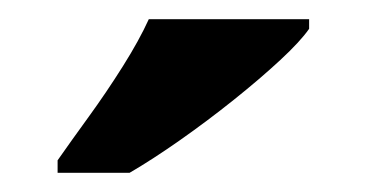

<svg xmlns="http://www.w3.org/2000/svg" viewBox="-20 -786 382 200"><path d="M40 -619Q54 -639 72.5 -664.5Q91 -690 108 -717Q125 -744 135 -766H302V-756Q293 -743 272 -723.5Q251 -704 223.5 -682Q196 -660 167.5 -640Q139 -620 115 -606H40Z"/></svg>

Font: Noto Serif SemiCondensed ExtraBold
Style: Regular
Weight: 800
Width: 4
Designer: Monotype Design Team
Foundry: Monotype Imaging Inc.
Version: Version 2.015